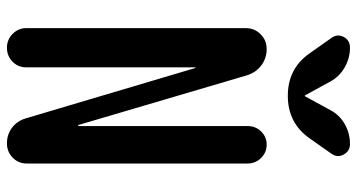

<svg xmlns="http://www.w3.org/2000/svg" viewBox="-252 -752 1005 540"><g transform="rotate(90 250.0 -482.5)"><path d="M59.6 -54.7V-671.9Q59.6 -696.3 76.7 -713.4Q93.8 -730.5 118.2 -730.5Q144.5 -730.5 164.6 -715.3Q184.6 -700.2 192.4 -674.8L332 -201.2Q332 -200.2 334 -200.2Q335 -200.2 335 -201.2V-676.8Q335 -699.2 350.1 -714.8Q365.2 -730.5 387.2 -730.5Q409.2 -730.5 424.8 -714.8Q440.4 -699.2 440.4 -676.8V-55.7Q440.4 -32.2 423.8 -16.1Q407.2 0 383.8 0Q358.4 0 339.4 -14.6Q320.3 -29.3 313.5 -52.7L171.9 -529.3Q171.9 -530.3 170.9 -530.3Q169.9 -530.3 169.9 -529.3V-54.7Q169.9 -31.2 153.8 -15.6Q137.7 0 114.7 0Q91.8 0 75.7 -16.1Q59.6 -32.2 59.6 -54.7ZM385.7 -964.8Q405.3 -964.8 415 -947.3Q424.8 -929.7 413.1 -913.1L369.1 -850.6Q326.2 -790 250 -790Q173.8 -790 130.9 -850.6L86.9 -913.1Q75.2 -929.7 84.5 -947.3Q93.8 -964.8 114.3 -964.8Q144.5 -964.8 170.4 -949.7Q196.3 -934.6 210 -909.2L249 -837.9H250H251L290 -909.2Q303.7 -935.5 329.6 -950.2Q355.5 -964.8 385.7 -964.8Z"/></g></svg>

Font: Rounded-X Mgen+ 1mn medium
Style: Regular
Weight: 500
Designer: [Source Han Sans]
Ryoko NISHIZUKA  (kana & ideographs); Paul D. Hunt (Latin, Greek & Cyrillic); Wenlong ZHANG  (bopomofo
Version: Version 1.059.20150602